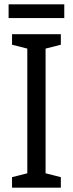

<svg xmlns="http://www.w3.org/2000/svg" viewBox="-20 -873 340 893"><path d="M263 0H36V-49L107 -67V-647L36 -665V-714H263V-665L192 -647V-67L263 -49ZM279 -853V-789H20V-853Z"/></svg>

Font: Noto Sans Tamil Condensed
Style: Regular
Weight: 400
Width: 3
Designer: Jelle Bosma - Monotype Design Team
Foundry: Monotype Imaging Inc.
Version: Version 2.004; ttfautohint (v1.8.4.7-5d5b)